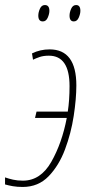

<svg xmlns="http://www.w3.org/2000/svg" viewBox="-56 -732 352 762"><path d="M34 10Q96 10 137 -32.5Q178 -75 202 -139Q226 -203 236.5 -271.5Q247 -340 247 -393Q247 -536 141 -536Q103 -536 71 -520L75 -495Q87 -501 102 -506Q117 -511 138 -511Q220 -511 220 -390Q220 -334 213 -289H89L83 -264H209Q190 -164 147.5 -89.5Q105 -15 35 -15Q13 -15 -4.5 -19Q-22 -23 -36 -28V0Q-22 4 -5 7Q12 10 34 10ZM114 -647Q127 -647 133.5 -662Q140 -677 140 -689Q140 -712 122 -712Q109 -712 102.5 -697.5Q96 -683 96 -670Q96 -647 114 -647ZM237 -647Q250 -647 256.5 -662Q263 -677 263 -689Q263 -712 246 -712Q233 -712 226.5 -697.5Q220 -683 220 -670Q220 -647 237 -647Z"/></svg>

Font: Noto Sans Display Condensed Thin
Style: Italic
Weight: 250
Width: 3
Italic angle: -12°
Designer: Monotype Design Team
Foundry: Monotype Imaging Inc.
Version: Version 1.900